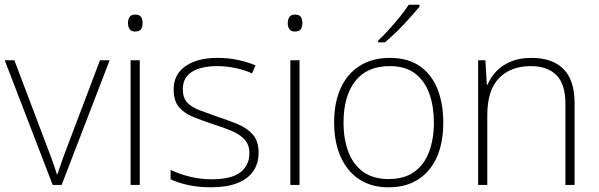

<svg xmlns="http://www.w3.org/2000/svg" viewBox="-20 -786 2545 816"><path d="M204 0 0 -530H41L183 -155Q192 -133 198.5 -114Q205 -95 211 -78.5Q217 -62 222 -45H224Q230 -62 235.5 -79Q241 -96 248 -115Q255 -134 263 -155L405 -530H446L242 0Z M574 -530V0H535V-530ZM554 -724Q573 -724 579.5 -714Q586 -704 586 -688Q586 -672 579.5 -662Q573 -652 554 -652Q538 -652 531 -662Q524 -672 524 -688Q524 -704 531 -714Q538 -724 554 -724Z M1079 -137Q1079 -91 1056 -58Q1033 -25 988 -7.5Q943 10 877 10Q822 10 778 0Q734 -10 705 -24V-64Q743 -46 787.5 -35Q832 -24 878 -24Q964 -24 1002 -54Q1040 -84 1040 -135Q1040 -170 1020.5 -192Q1001 -214 966 -229Q931 -244 886 -258Q838 -274 800 -289.5Q762 -305 740 -331.5Q718 -358 718 -406Q718 -470 768.5 -505Q819 -540 904 -540Q951 -540 992.5 -531Q1034 -522 1066 -508L1051 -474Q1022 -488 982 -496.5Q942 -505 903 -505Q834 -505 795.5 -480.5Q757 -456 757 -407Q757 -370 776 -350Q795 -330 828.5 -317.5Q862 -305 904 -290Q950 -275 990 -258.5Q1030 -242 1054.5 -214Q1079 -186 1079 -137Z M1253 -530V0H1214V-530ZM1233 -724Q1252 -724 1258.5 -714Q1265 -704 1265 -688Q1265 -672 1258.5 -662Q1252 -652 1233 -652Q1217 -652 1210 -662Q1203 -672 1203 -688Q1203 -704 1210 -714Q1217 -724 1233 -724Z M1864 -265Q1864 -205 1850 -155Q1836 -105 1806.5 -68Q1777 -31 1733.5 -10.5Q1690 10 1631 10Q1575 10 1532 -10Q1489 -30 1459.5 -67Q1430 -104 1415 -154Q1400 -204 1400 -265Q1400 -350 1428 -411.5Q1456 -473 1509.5 -506.5Q1563 -540 1636 -540Q1715 -540 1765.5 -504Q1816 -468 1840 -406Q1864 -344 1864 -265ZM1440 -265Q1440 -194 1461 -139.5Q1482 -85 1524.5 -55Q1567 -25 1631 -25Q1698 -25 1740.5 -55.5Q1783 -86 1803.5 -140.5Q1824 -195 1824 -265Q1824 -333 1805 -387Q1786 -441 1745 -473Q1704 -505 1636 -505Q1540 -505 1490 -441.5Q1440 -378 1440 -265ZM1763 -758Q1750 -742 1733 -722.5Q1716 -703 1696 -682Q1676 -661 1655.5 -641.5Q1635 -622 1616 -606H1587V-613Q1608 -633 1633 -660.5Q1658 -688 1681 -716.5Q1704 -745 1717 -766H1763Z M2239 -540Q2327 -540 2374.5 -493Q2422 -446 2422 -347V0H2383V-345Q2383 -428 2345 -466.5Q2307 -505 2236 -505Q2150 -505 2100.5 -453.5Q2051 -402 2051 -297V0H2012V-530H2043L2049 -426H2052Q2065 -457 2089 -482.5Q2113 -508 2150 -524Q2187 -540 2239 -540Z"/></svg>

Font: Noto Sans Armenian ExtraLight
Style: Regular
Weight: 250
Designer: Monotype Design Team
Foundry: Monotype Imaging Inc.
Version: Version 2.007